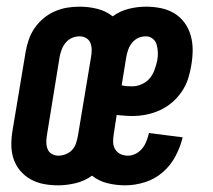

<svg xmlns="http://www.w3.org/2000/svg" viewBox="-20 -548 640 576"><path d="M154 8Q132 8 111 4Q90 0 72 -10Q54 -20 40.5 -36Q27 -52 20.5 -72Q14 -92 14 -114Q14 -136 18 -159L57 -393Q60 -411 66.5 -429.5Q73 -448 84 -464Q95 -480 110.5 -493Q126 -506 144.5 -514Q163 -522 181.5 -525Q200 -528 219 -528Q246 -528 272 -521.5Q298 -515 318 -499Q340 -515 366 -521.5Q392 -528 418 -528Q441 -528 463 -523.5Q485 -519 503 -508Q521 -497 533.5 -480Q546 -463 552 -442Q558 -421 558 -398.5Q558 -376 554 -353Q551 -333 544.5 -312.5Q538 -292 525.5 -273.5Q513 -255 496 -240.5Q479 -226 459 -217Q439 -208 418 -204Q397 -200 377 -200Q365 -200 353 -201Q341 -202 330 -203L321 -144Q319 -132 319.5 -120.5Q320 -109 326 -99.5Q332 -90 342 -85.5Q352 -81 364 -81Q376 -81 387.5 -87Q399 -93 407 -103Q415 -113 419.5 -125Q424 -137 427 -149L528 -136Q521 -107 506.5 -79.5Q492 -52 468.5 -31.5Q445 -11 415 -1.5Q385 8 356 8Q328 8 302 1.5Q276 -5 256 -21Q234 -5 207 1.5Q180 8 154 8ZM377 -289Q391 -289 405.5 -295.5Q420 -302 429.5 -313.5Q439 -325 444 -339.5Q449 -354 452 -368Q454 -380 453.5 -391.5Q453 -403 450 -414Q447 -425 438 -432Q429 -439 418 -439Q406 -439 395.5 -434.5Q385 -430 377 -420.5Q369 -411 365 -400Q361 -389 359 -378L345 -292Q353 -290 361 -289.5Q369 -289 377 -289ZM155 -81Q166 -81 177.5 -85.5Q189 -90 197 -99Q205 -108 208.5 -119.5Q212 -131 214 -142L253 -376Q255 -387 255 -398Q255 -409 251.5 -418.5Q248 -428 239 -433.5Q230 -439 219 -439Q207 -439 196.5 -434.5Q186 -430 178 -421Q170 -412 165.5 -400.5Q161 -389 159 -378L121 -144Q119 -133 119 -122Q119 -111 122.5 -101.5Q126 -92 135 -86.5Q144 -81 155 -81Z"/></svg>

Font: Iosevka HT Extended
Style: Bold Italic
Weight: 700
Width: 7
Italic angle: -9°
Monospace: yes
Designer: Belleve Invis
Foundry: Belleve Invis
Version: Version 32.3.0; ttfautohint (v1.8.4)